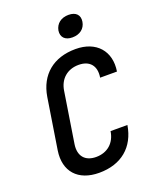

<svg xmlns="http://www.w3.org/2000/svg" viewBox="-171 -1047 943 1157"><g transform="rotate(-20 300.0 -469.0)"><path d="M389 -812C437 -812 470 -838 477 -880C484 -922 459 -948 412 -948C364 -948 331 -922 323 -880C317 -838 342 -812 389 -812ZM262 10C404 10 497 -68 519 -203H411C400 -130 349 -86 277 -86C206 -86 169 -130 180 -203L231 -527C242 -600 294 -644 366 -644C437 -644 474 -600 462 -527H570C590 -653 514 -740 381 -740C239 -740 145 -662 123 -527L72 -203C52 -73 126 10 262 10Z"/></g></svg>

Font: JetBrains Mono SemiBold
Style: Italic
Weight: 472
Italic angle: -9°
Monospace: yes
Designer: Philipp Nurullin, Konstantin Bulenkov
Foundry: JetBrains
Version: Version 2.305